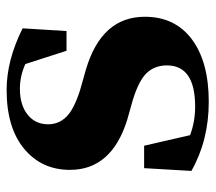

<svg xmlns="http://www.w3.org/2000/svg" viewBox="-54 -548 620 551"><g transform="rotate(-90 255.5 -273.0)"><path d="M272.5 -352.5 331.1 -335.9Q482.4 -291 482.4 -167Q482.4 -80.1 417.5 -31.7Q352.5 16.6 238.3 16.6Q127.9 16.6 40 -33.2L47.9 -168.9H112.3L142.6 -37.1Q180.7 -22.5 224.6 -22.5Q342.8 -22.5 342.8 -103.5Q342.8 -137.7 321.8 -160.6Q300.8 -183.6 244.1 -201.2L185.5 -217.8Q43 -262.7 43 -381.8Q43 -462.9 103.5 -513.2Q164.1 -563.5 272.5 -563.5Q357.4 -563.5 449.2 -517.6L441.4 -391.6H384.8L346.7 -509.8Q312.5 -525.4 275.4 -525.4Q229.5 -525.4 201.7 -503.4Q173.8 -481.4 173.8 -444.3Q173.8 -414.1 195.3 -392.1Q216.8 -370.1 272.5 -352.5Z"/></g></svg>

Font: Bpmf Zihi Serif Heavy
Style: Heavy
Weight: 900
Foundry: But Ko
Version: Version 1.320